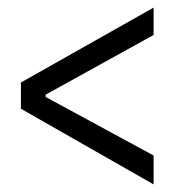

<svg xmlns="http://www.w3.org/2000/svg" viewBox="-20 -592 490 505"><path d="M35 -375 384 -572V-500L100 -343V-337L384 -183V-107L35 -306Z"/></svg>

Font: Uncial Antiqua
Style: Regular
Weight: 400
Designer: Astigmatic (AOETI)
Foundry: Astigmatic (AOETI)
Version: Version 1.000